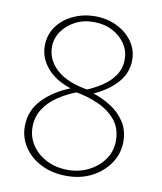

<svg xmlns="http://www.w3.org/2000/svg" viewBox="-81 -769 713 845"><g transform="rotate(10 275.5 -346.0)"><path d="M274 11Q210 11 160.5 -13.5Q111 -38 83 -80Q55 -122 55 -172Q55 -243 103.5 -293.5Q152 -344 230 -374L261 -362Q213 -344 174 -318Q135 -292 112 -256.5Q89 -221 89 -175Q89 -131 113 -95Q137 -59 179 -37.5Q221 -16 274 -16Q326 -16 368.5 -38Q411 -60 436 -96.5Q461 -133 461 -178Q461 -234 431 -270.5Q401 -307 352 -329Q303 -351 246 -360L224 -366V-372Q155 -394 117.5 -438.5Q80 -483 80 -536Q80 -586 107 -623.5Q134 -661 179.5 -682Q225 -703 276 -703Q330 -703 374 -681.5Q418 -660 444 -623.5Q470 -587 470 -541Q470 -483 429.5 -438Q389 -393 319 -363L291 -377Q328 -392 361.5 -414Q395 -436 416 -467Q437 -498 437 -539Q437 -576 416.5 -607Q396 -638 359.5 -657.5Q323 -677 275 -677Q228 -677 191.5 -657.5Q155 -638 133.5 -606.5Q112 -575 112 -538Q112 -479 160 -436Q208 -393 304 -378L328 -373V-367Q368 -354 406 -330.5Q444 -307 469 -269.5Q494 -232 494 -180Q494 -128 465 -84.5Q436 -41 386.5 -15Q337 11 274 11Z"/></g></svg>

Font: Murecho Thin ExtraLight
Style: Regular
Weight: 250
Version: Version 1.010